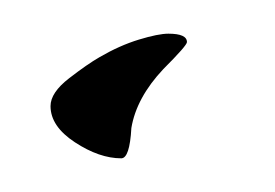

<svg xmlns="http://www.w3.org/2000/svg" viewBox="-20 -86 163 114"><path d="M52 8Q39 8 24.5 -1.5Q10 -11 10 -23Q10 -31 21 -39.5Q32 -48 39 -52Q51 -59 62.5 -62.5Q74 -66 80 -66Q91 -66 91 -61Q91 -59 77 -45Q61 -28 58 -10Q57 8 52 8Z"/></svg>

Font: Petemoss
Style: Regular
Weight: 400
Designer: Robert E. Leuschke
Foundry: Robert E. Leuschke
Version: Version 1.010; ttfautohint (v1.8.3)